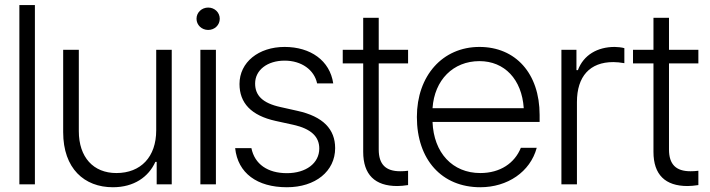

<svg xmlns="http://www.w3.org/2000/svg" viewBox="-20 -748 2880 779"><path d="M58.6 0H121.6V-727.5H58.6Z M438 11.7C523.9 11.7 583 -30.3 610.4 -91.3H615.7V0H676.8V-545.9H613.8V-219.2C613.8 -111.3 551.3 -45.9 452.1 -45.9C358.9 -45.9 299.8 -109.9 299.8 -215.8V-545.9H236.3V-211.9C236.3 -64 322.3 11.7 438 11.7Z M793 0H856V-545.9H793ZM777.3 -671.9C777.3 -646.5 798.3 -626.5 824.7 -626.5C851.1 -626.5 871.6 -646.5 871.6 -671.9C871.6 -697.3 851.1 -717.3 824.7 -717.3C798.3 -717.3 777.3 -697.3 777.3 -671.9Z M1144 11.7C1259.8 11.7 1339.8 -53.2 1339.8 -147C1339.8 -223.6 1291 -275.4 1186.5 -298.3L1118.7 -313.5C1044.4 -329.6 1015.1 -361.3 1015.1 -409.2C1015.1 -463.9 1064.9 -502 1134.8 -502C1203.1 -502 1254.9 -464.8 1266.6 -409.7H1332C1318.4 -502.4 1239.7 -557.6 1134.8 -557.6C1029.3 -557.6 951.7 -495.6 951.7 -407.2C951.7 -330.6 998.5 -279.3 1098.6 -257.3L1169.9 -241.7C1242.2 -225.6 1275.4 -193.4 1275.4 -145.5C1275.4 -85.9 1221.7 -45.4 1144 -45.4C1065.9 -45.4 1013.2 -82 1000 -147H934.1C944.8 -45.4 1023.4 11.7 1144 11.7Z M1591.8 6.8C1605.5 6.8 1617.7 5.4 1635.7 2.9V-55.2C1624 -53.7 1614.7 -53.2 1603.5 -53.2C1545.4 -53.2 1516.6 -80.6 1516.6 -141.6V-490.7H1635.7V-545.9H1516.6V-675.8H1453.6V-545.9H1370.6V-490.7H1453.6V-131.8C1453.6 -39.1 1501.5 6.8 1591.8 6.8Z M1928.7 11.7C2038.6 11.7 2131.3 -50.3 2157.7 -148.4H2093.3C2068.4 -86.4 2009.8 -45.9 1928.7 -45.9C1816.4 -45.9 1739.7 -127.4 1734.9 -253.4H2169.4V-281.7C2169.4 -450.7 2071.3 -557.6 1925.3 -557.6C1775.4 -557.6 1671.4 -440.4 1671.4 -273.4C1671.4 -100.1 1772.5 11.7 1928.7 11.7ZM1734.9 -309.1C1742.7 -423.8 1818.8 -500 1925.3 -500C2026.9 -500 2097.2 -426.3 2105 -309.1Z M2257.8 0H2320.8V-334C2320.8 -438.5 2373.5 -496.1 2468.3 -496.1C2481.4 -496.1 2496.6 -494.6 2513.2 -491.7V-552.7C2503.4 -555.7 2484.4 -557.6 2474.1 -557.6C2403.8 -557.6 2347.7 -524.9 2324.7 -463.4H2318.8V-545.9H2257.8Z M2769.5 6.8C2783.2 6.8 2795.4 5.4 2813.5 2.9V-55.2C2801.8 -53.7 2792.5 -53.2 2781.2 -53.2C2723.1 -53.2 2694.3 -80.6 2694.3 -141.6V-490.7H2813.5V-545.9H2694.3V-675.8H2631.3V-545.9H2548.3V-490.7H2631.3V-131.8C2631.3 -39.1 2679.2 6.8 2769.5 6.8Z"/></svg>

Font: Guggenheim Sans Display Light
Style: Regular
Weight: 300
Designer: Modified by Tom Baber under direction of Pentagram Design 2023
Foundry: rsms
Version: Version 1.001;Glyphs 3.1.2 (3151)